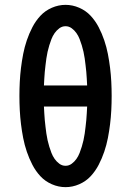

<svg xmlns="http://www.w3.org/2000/svg" viewBox="-20 -763 540 791"><path d="M250 8Q221 8 193.5 -4Q166 -16 146.5 -37Q127 -58 113.5 -84Q100 -110 90.5 -138Q81 -166 75.5 -194.5Q70 -223 66.5 -251.5Q63 -280 61.5 -309Q60 -338 60 -368Q60 -397 61.5 -426Q63 -455 66.5 -483.5Q70 -512 75.5 -540.5Q81 -569 90.5 -597Q100 -625 113.5 -651Q127 -677 146.5 -698Q166 -719 193.5 -731Q221 -743 250 -743Q279 -743 306.5 -731Q334 -719 353.5 -698Q373 -677 386.5 -651Q400 -625 409.5 -597Q419 -569 424.5 -540.5Q430 -512 433.5 -483.5Q437 -455 438.5 -426Q440 -397 440 -368Q440 -338 438.5 -309Q437 -280 433.5 -251.5Q430 -223 424.5 -194.5Q419 -166 409.5 -138Q400 -110 386.5 -84Q373 -58 353.5 -37Q334 -16 306.5 -4Q279 8 250 8ZM339 -411Q338 -425 337.5 -439Q337 -453 335.5 -467Q334 -481 332.5 -494.5Q331 -508 329 -522Q327 -536 324 -549.5Q321 -563 317 -576Q313 -589 308 -602Q303 -615 295 -626.5Q287 -638 275.5 -646.5Q264 -655 250 -655Q236 -655 224.5 -646.5Q213 -638 205 -626.5Q197 -615 192 -602Q187 -589 183 -576Q179 -563 176 -549.5Q173 -536 171 -522Q169 -508 167.5 -494.5Q166 -481 164.5 -467Q163 -453 162.5 -439Q162 -425 161 -411ZM250 -80Q264 -80 275.5 -88.5Q287 -97 295 -108.5Q303 -120 308 -133Q313 -146 317 -159Q321 -172 324 -185.5Q327 -199 329 -213Q331 -227 332.5 -240.5Q334 -254 335.5 -268Q337 -282 337.5 -296Q338 -310 339 -324H161Q162 -310 162.5 -296Q163 -282 164.5 -268Q166 -254 167.5 -240.5Q169 -227 171 -213Q173 -199 176 -185.5Q179 -172 183 -159Q187 -146 192 -133Q197 -120 205 -108.5Q213 -97 224.5 -88.5Q236 -80 250 -80Z"/></svg>

Font: Iosevka SS04 Semibold
Style: Regular
Weight: 600
Monospace: yes
Designer: Belleve Invis
Foundry: Belleve Invis
Version: Version 19.0.0; ttfautohint (v1.8.4)